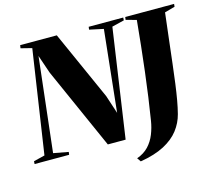

<svg xmlns="http://www.w3.org/2000/svg" viewBox="-149 -895 1348 1203"><g transform="rotate(-15 525.0 -293.5)"><path d="M-27 0 -26 -18 46.5 -36 147 -705.5 75.5 -723.5 78.5 -743H316L516.5 -295L555.5 -176L611.5 -705.5L520.5 -725L523 -743H747L746 -725L666.5 -705.5L563.5 0H448L212.5 -529L172 -647.5L102.5 -36L199.5 -18L197 0ZM620 156 603 131.5Q649.5 115 678.8 83.8Q708 52.5 724.2 11.8Q740.5 -29 747.5 -73Q759 -143 769.8 -220.5Q780.5 -298 790.5 -380Q800.5 -462 809.2 -544.5Q818 -627 825.5 -706.5L757.5 -725L760 -743H1077L1075 -725L1008.5 -706.5Q997 -611.5 987.8 -531Q978.5 -450.5 970.5 -382.8Q962.5 -315 955 -258.5Q947.5 -202 939.2 -155.2Q931 -108.5 921 -70Q907 -15.5 872 30Q837 75.5 775.5 108Q714 140.5 620 156Z"/></g></svg>

Font: Merriweather 144pt Black
Style: Italic
Weight: 900
Italic angle: -7.8°
Version: Version 2.101